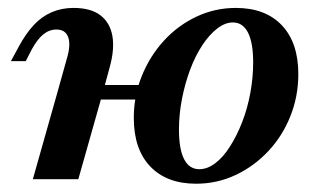

<svg xmlns="http://www.w3.org/2000/svg" viewBox="-20 -448 809 480"><path d="M121 -208.1 147.6 -303.2Q157.3 -336.3 150.4 -355.2Q143.5 -374.2 121 -374.2Q103.2 -374.2 88.3 -362.1Q73.4 -350 59.7 -325L44.4 -295.2H7.3L27.4 -332.3Q44.4 -363.7 64.1 -385.1Q83.9 -406.5 108.9 -417.3Q133.9 -428.2 163.7 -428.2Q206.5 -428.2 230.6 -410.1Q254.8 -391.9 260.9 -358.5Q266.9 -325 254 -279L234.7 -208.1ZM62.1 0 121 -208.1H234.7L175.8 0ZM196 -199.2 206.5 -235.5H369.4L362.1 -199.2ZM470.2 11.3Q396.8 11.3 355.6 -31.9Q314.5 -75 314.5 -153.2Q314.5 -208.9 334.7 -258.5Q354.8 -308.1 389.9 -346.4Q425 -384.7 471.4 -406.5Q517.7 -428.2 569.4 -428.2Q643.5 -428.2 684.7 -384.7Q725.8 -341.1 725.8 -262.9Q725.8 -207.3 706 -157.7Q686.3 -108.1 650.8 -70.2Q615.3 -32.3 569 -10.5Q522.6 11.3 470.2 11.3ZM478.2 -25Q498.4 -25 518.1 -39.9Q537.9 -54.8 554.8 -81.5Q571.8 -108.1 585.1 -141.9Q598.4 -175.8 605.6 -214.5Q612.9 -253.2 612.9 -291.9Q612.9 -341.1 600 -366.5Q587.1 -391.9 562.1 -391.9Q542.7 -391.9 523 -376.6Q503.2 -361.3 485.9 -335.1Q468.5 -308.9 455.6 -274.6Q442.7 -240.3 435.1 -201.6Q427.4 -162.9 427.4 -124.2Q427.4 -75 440.3 -50Q453.2 -25 478.2 -25Z"/></svg>

Font: Playfair 9pt
Style: Bold Italic
Weight: 700
Italic angle: -15.6°
Designer: Claus Eggers Sørensen
Foundry: Claus Eggers Sørensen
Version: Version 2.203